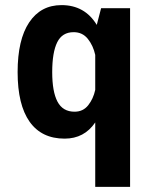

<svg xmlns="http://www.w3.org/2000/svg" viewBox="-20 -532 610 752"><path d="M221 -512Q312 -512 359 -434.5L376 -500H489.5V200H353V-52.5Q310 11 233 11Q143 11 96 -55.2Q49 -121.5 49 -249.5Q49 -376.5 94.2 -444.2Q139.5 -512 221 -512ZM184.5 -249.5Q184.5 -173 205.2 -133.8Q226 -94.5 272 -94.5Q305.5 -94.5 325.5 -119.8Q345.5 -145 353 -180V-317Q345 -353.5 324 -379.8Q303 -406 268.5 -406Q223.5 -406 204 -366.2Q184.5 -326.5 184.5 -249.5Z"/></svg>

Font: League Mono Narrow SemiBold
Style: Regular
Weight: 600
Width: 3
Designer: Tyler Finck
Foundry: The League of Moveable Type / Tyler Finck
Version: Version 2.210